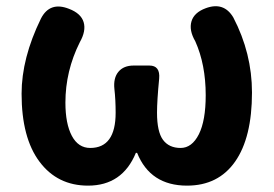

<svg xmlns="http://www.w3.org/2000/svg" viewBox="-20 -578 872 612"><path d="M406.2 -369.1H456.1Q491.2 -369.1 487.3 -327.1Q480.5 -256.8 480.5 -218.8Q480.5 -158.2 499.5 -132.3Q518.6 -106.4 555.7 -106.4Q591.8 -106.4 613.8 -149.9Q635.7 -193.4 635.7 -274.4Q635.7 -372.1 602.5 -446.3Q582 -481.4 590.3 -509.8Q598.6 -538.1 635.7 -551.8Q693.4 -573.2 723.6 -522.5Q783.2 -408.2 783.2 -283.2Q783.2 -139.6 729.5 -63Q675.8 13.7 576.2 13.7Q459 13.7 417 -90.8H413.1Q370.1 13.7 260.7 13.7Q163.1 13.7 106 -62.5Q48.8 -138.7 48.8 -279.3Q48.8 -392.6 110.4 -518.6Q138.7 -574.2 200.2 -549.8Q238.3 -535.2 246.6 -507.3Q254.9 -479.5 234.4 -443.4Q188.5 -351.6 188.5 -251Q188.5 -183.6 209 -145Q229.5 -106.4 267.6 -106.4Q348.6 -106.4 348.6 -218.8Q348.6 -259.8 344.7 -293.9Q340.8 -329.1 357.4 -349.1Q374 -369.1 406.2 -369.1Z"/></svg>

Font: GenSenMaruGothic TW TTF Bold
Style: Regular
Weight: 700
Version: Version 1.301